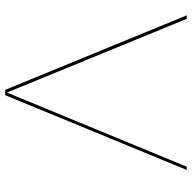

<svg xmlns="http://www.w3.org/2000/svg" viewBox="-20 -694 715 714"><g transform="rotate(90 337.0 -337.5)"><path d="M314.5 0 37.5 -675H50.5L324.5 -7H325L600.5 -675H612.5L334.5 0Z"/></g></svg>

Font: Anybody ExtraExpanded Thin
Style: Regular
Weight: 100
Width: 8
Designer: Tyler Finck
Foundry: Etcetera Type Company
Version: Version 1.010; ttfautohint (v1.8.3) -l 8 -r 50 -G 200 -x 14 